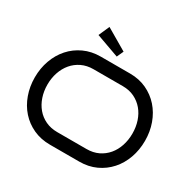

<svg xmlns="http://www.w3.org/2000/svg" viewBox="-189 -1115 1343 1322"><g transform="rotate(30 482.0 -453.5)"><path d="M919.9 -350.1Q919.9 -277.3 897 -213.4Q874 -149.4 831.8 -102.1Q789.6 -54.7 730.5 -27.3Q671.4 0 599.1 0H366.2Q293.5 0 233.9 -27.3Q174.3 -54.7 132.1 -102.1Q89.8 -149.4 66.9 -213.4Q43.9 -277.3 43.9 -350.1Q43.9 -422.4 66.9 -486.1Q89.8 -549.8 132.1 -597.4Q174.3 -645 233.9 -672.6Q293.5 -700.2 366.2 -700.2H599.1Q671.4 -700.2 730.5 -672.6Q789.6 -645 831.8 -597.4Q874 -549.8 897 -486.1Q919.9 -422.4 919.9 -350.1ZM819.8 -350.1Q819.8 -401.9 804.7 -447.3Q789.6 -492.7 761 -526.6Q732.4 -560.5 691.7 -580.3Q650.9 -600.1 599.1 -600.1H366.2Q314.5 -600.1 273.2 -580.3Q231.9 -560.5 203.4 -526.6Q174.8 -492.7 159.4 -447.3Q144 -401.9 144 -350.1Q144 -298.3 159.4 -252.7Q174.8 -207 203.4 -173.1Q231.9 -139.2 273.2 -119.6Q314.5 -100.1 366.2 -100.1H599.1Q650.9 -100.1 691.7 -119.6Q732.4 -139.2 761 -173.1Q789.6 -207 804.7 -252.7Q819.8 -298.3 819.8 -350.1ZM315.9 -907.2 484.9 -808.1 460.9 -755.4 277.8 -821.3Z"/></g></svg>

Font: Bruno Ace SC
Style: Regular
Weight: 400
Designer: Astigmatic (AOETI)
Foundry: Astigmatic (AOETI)
Version: Version 1.000